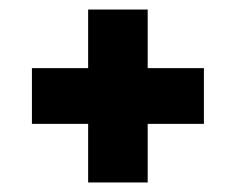

<svg xmlns="http://www.w3.org/2000/svg" viewBox="-20 -522 496 403"><path d="M165 -139V-502H290V-139ZM47 -262V-379H408V-262Z"/></svg>

Font: Bricolage Grotesque 24pt SemiCondensed ExtraBold
Style: Regular
Weight: 800
Width: 4
Designer: Mathieu Triay
Foundry: Atelier Triay
Version: Version 1.001;gftools[0.9.33.dev8+g029e19f]